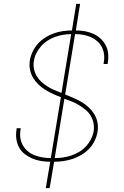

<svg xmlns="http://www.w3.org/2000/svg" viewBox="-20 -863 640 990"><path d="M216 107 239 -29Q214 -29 190.5 -33Q167 -37 146 -46Q125 -55 107 -69Q89 -83 78.5 -102.5Q68 -122 64.5 -145.5Q61 -169 65 -193L66 -202H87L86 -194Q82 -173 85 -152Q88 -131 98 -113.5Q108 -96 123.5 -83Q139 -70 158.5 -62.5Q178 -55 199 -51.5Q220 -48 242 -48L294 -362Q272 -370 251.5 -379.5Q231 -389 212 -401Q193 -413 177 -428.5Q161 -444 150 -463Q139 -482 134.5 -505Q130 -528 134 -552Q138 -575 148.5 -597Q159 -619 175.5 -637.5Q192 -656 213.5 -669.5Q235 -683 257.5 -691Q280 -699 304 -702.5Q328 -706 351 -706L373 -843H393L371 -706Q395 -706 417.5 -702Q440 -698 460.5 -689Q481 -680 497.5 -665Q514 -650 524.5 -630.5Q535 -611 537.5 -588Q540 -565 536 -542L535 -533H514L515 -541Q519 -562 516.5 -582.5Q514 -603 505 -620.5Q496 -638 481 -651Q466 -664 447.5 -672Q429 -680 409 -683.5Q389 -687 367 -687L316 -376Q338 -367 359 -358Q380 -349 400.5 -337Q421 -325 437.5 -309.5Q454 -294 466 -274.5Q478 -255 482.5 -231.5Q487 -208 483 -183Q479 -160 468 -137Q457 -114 439 -95.5Q421 -77 399 -64Q377 -51 354 -43.5Q331 -36 307 -32.5Q283 -29 259 -29L236 107ZM297 -384 347 -687Q326 -687 305.5 -683.5Q285 -680 265 -673Q245 -666 226 -654Q207 -642 192.5 -625.5Q178 -609 168 -589.5Q158 -570 155 -550Q151 -529 155 -508.5Q159 -488 169 -471Q179 -454 193.5 -441Q208 -428 224.5 -417.5Q241 -407 259.5 -399Q278 -391 297 -384ZM262 -48Q283 -48 304.5 -51Q326 -54 347 -61Q368 -68 387.5 -79.5Q407 -91 422.5 -107.5Q438 -124 448.5 -144.5Q459 -165 463 -186Q466 -208 462 -228.5Q458 -249 447.5 -266.5Q437 -284 421 -297Q405 -310 388 -320.5Q371 -331 351.5 -339Q332 -347 312 -354Z"/></svg>

Font: Iosevka Thin Extended
Style: Italic
Weight: 100
Width: 7
Italic angle: -9°
Monospace: yes
Designer: Belleve Invis
Foundry: Belleve Invis
Version: Version 32.5.0; ttfautohint (v1.8.4)